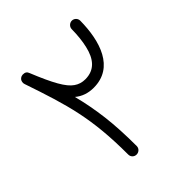

<svg xmlns="http://www.w3.org/2000/svg" viewBox="-178 -728 872 872"><g transform="rotate(-45 257.5 -292.0)"><path d="M200.2 26.9C215.3 26.9 228 15.1 228 0C228 -72.8 224.6 -136.7 217.8 -192.9C210.9 -249 200.7 -303.2 187 -356.4C211.9 -335.4 242.2 -325.2 276.9 -325.2C408.2 -325.2 447.8 -454.1 449.2 -584C449.2 -599.1 437 -611.3 421.9 -611.3C407.7 -611.3 394.5 -599.1 394.5 -584C394 -546.4 390.6 -511.7 383.3 -481C369.1 -418.5 337.4 -379.4 277.3 -379.4C257.3 -379.4 239.3 -384.8 223.6 -396C191.9 -417.5 161.6 -471.7 118.2 -578.6C114.3 -590.3 105.5 -596.2 91.8 -595.7H91.3H89.4C88.9 -595.7 88.9 -595.7 88.9 -595.2C86.4 -595.2 84.5 -594.7 82 -593.8C72.8 -589.8 67.4 -583 65.9 -573.7C64.9 -568.8 65.4 -564 66.9 -559.6C137.7 -351.1 173.3 -234.9 173.3 0C173.3 15.1 185.1 26.9 200.2 26.9Z"/></g></svg>

Font: Mikhak Light
Style: Regular
Weight: 300
Designer: Amin Abedi
Version: Version 3.2